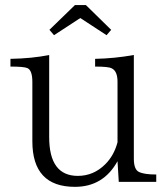

<svg xmlns="http://www.w3.org/2000/svg" viewBox="-20 -723 649 753"><path d="M445.8 -9.8 440.9 -90.8Q385.3 9.8 273.9 9.8Q106.9 9.8 106.9 -168.9V-401.4Q106.9 -448.2 86.9 -456.1Q73.2 -461.9 21 -461.9V-492.2Q105.5 -493.7 172.9 -507.3V-185.1Q172.9 -33.2 285.2 -33.2Q347.2 -33.2 393.1 -79.1Q427.2 -113.3 440.9 -165V-402.3Q440.9 -444.3 418 -455.1Q405.3 -461.9 353 -461.9V-492.2Q428.7 -493.7 504.9 -507.3V-101.1Q504.9 -58.1 524.9 -48.8Q544.9 -38.6 592.8 -38.6V-9.8ZM273.9 -703.1H316.9L416 -606L397.9 -585L294.9 -652.3L191.9 -585L173.8 -606Z"/></svg>

Font: I.MingCP
Style: Regular
Weight: 400
Designer: I.Font Project
Version: Version 8.000; Sep 06, 2022